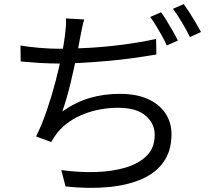

<svg xmlns="http://www.w3.org/2000/svg" viewBox="-20 -866 1040 937"><path d="M391 -771Q385 -752 380.5 -729.5Q376 -707 372 -687Q368 -663 361 -627.5Q354 -592 345 -551Q336 -510 326 -467.5Q316 -425 305 -387.5Q294 -350 284 -322Q350 -368 418.5 -388Q487 -408 565 -408Q645 -408 701 -383Q757 -358 787 -313.5Q817 -269 817 -210Q817 -132 779.5 -77.5Q742 -23 673 7.5Q604 38 509 47Q414 56 300 44L279 -36Q366 -24 447.5 -26.5Q529 -29 594 -48.5Q659 -68 697 -107Q735 -146 735 -208Q735 -264 690 -302Q645 -340 557 -340Q468 -340 389.5 -309.5Q311 -279 261 -220Q252 -208 245 -197.5Q238 -187 230 -173L156 -200Q184 -256 208 -326Q232 -396 250.5 -466.5Q269 -537 281 -597Q293 -657 297 -693Q300 -717 301.5 -736.5Q303 -756 302 -776ZM80 -644Q120 -637 172.5 -632.5Q225 -628 270 -628Q334 -628 414 -632.5Q494 -637 579 -648Q664 -659 742 -676L743 -600Q690 -591 629 -582.5Q568 -574 505 -568.5Q442 -563 382 -559.5Q322 -556 271 -556Q219 -556 171.5 -559Q124 -562 81 -566ZM766 -806Q779 -789 794 -764Q809 -739 823.5 -714Q838 -689 848 -668L794 -644Q785 -665 771 -690Q757 -715 742 -740Q727 -765 713 -783ZM877 -846Q890 -828 906 -803Q922 -778 936.5 -753Q951 -728 961 -710L907 -685Q891 -718 868 -756.5Q845 -795 824 -823Z"/></svg>

Font: Noto Sans JP Thin
Style: Regular
Weight: 400
Version: Version 2.004-H2;hotconv 1.0.118;makeotfexe 2.5.65603